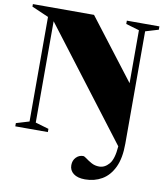

<svg xmlns="http://www.w3.org/2000/svg" viewBox="-100 -797 959 1112"><g transform="rotate(10 380.0 -241.0)"><path d="M670 -11.5Q670 74 644.2 127.8Q618.5 181.5 574.5 207Q530.5 232.5 475.5 232.5Q431.5 232.5 407.5 214Q383.5 195.5 383.5 165Q383.5 137 400.8 119Q418 101 442.5 101Q449.5 101 463.8 112Q478 123 498.2 134Q518.5 145 543.5 145Q576 145 601.5 115.5Q627 86 632.5 10.5L138 -638V-42L216.5 -19V0H25V-19L101.5 -42V-657L2.5 -700V-715H362L633.5 -361V-672.5L555 -695.5V-715H746.5V-695.5L670 -672.5Z"/></g></svg>

Font: Newsreader Display ExtraBold
Style: Regular
Weight: 800
Designer: Hugues Gentile
Foundry: Production Type
Version: Version 1.001